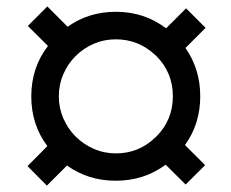

<svg xmlns="http://www.w3.org/2000/svg" viewBox="-20 -646 717 596"><path d="M65.4 -130.4 127 -192.4Q77.1 -258.8 77.1 -346.7Q77.1 -436.5 128.9 -503.4L66.4 -565.4L127 -626L189.9 -563Q222.2 -585.9 259.5 -597.7Q296.9 -609.4 339.8 -609.4Q428.2 -609.4 495.6 -558.1L557.6 -620.1L618.2 -559.6L555.7 -497.1Q601.6 -431.6 601.6 -347.2Q601.6 -261.2 554.2 -195.8L616.7 -133.3L556.2 -73.2L494.1 -134.8Q427.2 -85 339.4 -85Q253.4 -85 188 -132.3L125.5 -69.8ZM464.8 -221.7Q516.6 -273.4 516.6 -347.2Q516.6 -420.9 464.8 -472.7L461.9 -475.1Q410.2 -523.9 339.4 -523.9Q302.7 -523.9 270.8 -510Q238.8 -496.1 214.6 -471.9Q190.4 -447.8 176.5 -415.5Q162.6 -383.3 162.6 -347.2Q162.6 -311 176.5 -278.8Q190.4 -246.6 214.6 -222.4Q238.8 -198.2 271 -184.1Q303.2 -169.9 339.8 -169.9Q411.1 -169.9 461.9 -219.2Z"/></svg>

Font: Proletarsk
Style: Regular
Weight: 400
Designer: Peter Wiegel, original typeface by Carl Albert Fahrenwaldt 1901
Foundry: Peter Wiegel
Version: Version 1.000 2010 initial release